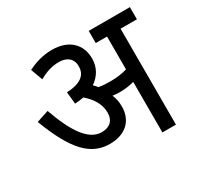

<svg xmlns="http://www.w3.org/2000/svg" viewBox="-138 -794 986 957"><g transform="rotate(-30 355.0 -316.0)"><path d="M428 -214C428 -240 423 -263 414 -283C428 -281 441 -280 453 -280C483 -280 510 -283 538 -291V0H616V-552H710V-622H473V-552H538V-363C507 -354 480 -350 441 -350C418 -350 396 -351 375 -355C369 -363 362 -370 355 -377C395 -404 419 -444 419 -495C419 -575 365 -632 267 -632C208 -632 164 -615 127 -597L152 -529C191 -550 224 -562 266 -562C309 -562 342 -541 342 -494C342 -445 308 -415 226 -411L233 -342C251 -343 268 -345 284 -348C323 -314 351 -273 351 -223C351 -174 321 -152 278 -152C202 -152 146 -238 96 -379L26 -356C101 -158 175 -81 284 -81C367 -81 428 -126 428 -214Z"/></g></svg>

Font: Noto Sans SemiCondensed
Style: Italic
Weight: 400
Width: 4
Italic angle: -12°
Designer: Monotype Design Team
Foundry: Monotype Imaging Inc.
Version: Version 2.013